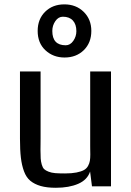

<svg xmlns="http://www.w3.org/2000/svg" viewBox="-20 -869 611 896"><path d="M73.2 0ZM498 0.5H409.2L400.4 -68.4Q387.7 -29.8 345 -11.2Q302.2 7.3 240.7 7.3Q198.7 7.3 169.9 -1Q141.1 -9.3 121.8 -25.1Q102.5 -41 92 -69.6Q81.5 -98.1 77.4 -133.5Q73.2 -168.9 73.2 -221.7V-535.6H169.4V-224.6Q169.4 -213.9 169.2 -195.6Q168.9 -177.2 168.9 -169.9Q168.9 -144 169.9 -129.4Q170.9 -114.7 175 -100.6Q179.2 -86.4 186 -79.8Q192.9 -73.2 206.5 -67.9Q220.2 -62.5 238 -61Q255.9 -59.6 283.7 -59.6Q314.9 -59.6 336.9 -64Q358.9 -68.4 371.6 -75.4Q384.3 -82.5 390.9 -94.7Q397.5 -106.9 399.4 -118.7Q401.4 -130.4 401.4 -147.9Q401.4 -153.8 401.1 -167Q400.9 -180.2 400.9 -187V-535.6H498ZM273.4 -791Q252.4 -791 238.3 -770.5Q224.1 -750 224.1 -724.6Q224.1 -657.7 286.6 -657.7Q307.6 -657.7 322 -678.2Q336.4 -698.7 336.4 -723.6Q336.4 -755.4 320.1 -773.2Q303.7 -791 273.4 -791ZM406.2 -724.6Q406.2 -669.4 371.1 -635Q335.9 -600.6 281.2 -600.6Q228.5 -600.6 192.1 -634.3Q155.8 -668 155.8 -724.6Q155.8 -779.8 190.7 -814.2Q225.6 -848.6 280.3 -848.6Q335 -848.6 370.6 -813.7Q406.2 -778.8 406.2 -724.6Z"/></svg>

Font: Coda
Style: Regular
Weight: 400
Designer: vernon adams
Foundry: vernon adams
Version: Version 2.000; ttfautohint (v0.8) -r 50 -G 200 -x